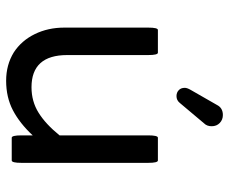

<svg xmlns="http://www.w3.org/2000/svg" viewBox="-81 -665 757 635"><g transform="rotate(90 297.5 -347.5)"><path d="M270.5 -580.1Q270.5 -587.9 277.3 -599.6L327.1 -686.5Q336.9 -706.1 360.4 -706.1Q376 -706.1 386.7 -695.8Q397.5 -685.5 397.5 -668.9Q397.5 -653.3 387.7 -643.6L320.3 -563.5Q311.5 -552.7 297.9 -552.7Q286.1 -552.7 278.3 -560.1Q270.5 -567.4 270.5 -580.1ZM153.3 -14.6Q114.3 -40 92.8 -84Q71.3 -127.9 71.3 -181.6V-459Q71.3 -491.2 79.1 -491.2H154.3Q162.1 -491.2 162.1 -459V-191.4Q162.1 -73.2 268.6 -73.2Q315.4 -73.2 353 -96.7Q390.6 -120.1 427.7 -166V-459Q427.7 -491.2 435.5 -491.2Q435.5 -491.2 510.7 -491.2Q518.6 -491.2 518.6 -459V-40Q518.6 -7.8 510.7 -7.8Q510.7 -7.8 435.5 -7.8Q427.7 -7.8 427.7 -40V-77.1Q387.7 -34.2 344.7 -11.7Q301.8 10.7 247.1 10.7Q194.3 10.7 153.3 -14.6Z"/></g></svg>

Font: YuPearl-Regular
Style: Regular
Weight: 400
Designer: Max Yao
Foundry: Max-Everyday
Version: Version 1.011; ttfautohint (v1.8.3)